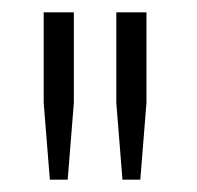

<svg xmlns="http://www.w3.org/2000/svg" viewBox="-20 -706 320 312"><path d="M61 -414 51 -539V-686H100V-539L90 -414ZM179 -414 169 -539V-686H218V-539L208 -414Z"/></svg>

Font: Archivo SemiCondensed Thin
Style: Regular
Weight: 250
Width: 4
Designer: Hector Gatti
Foundry: Omnibus-Type
Version: Version 2.001